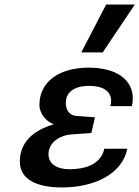

<svg xmlns="http://www.w3.org/2000/svg" viewBox="-20 -810 612 843"><path d="M572 -790H446L337 -580H431ZM153 -349C153 -314 180 -278 216 -264C124 -238 67 -183 67 -101C67 -20 145 13 252 13C394 13 517 -46 539 -157H438C424 -95 367 -67 283 -67C235 -67 193 -87 193 -133C193 -181 236 -215 295 -220L381 -226L397 -295L316 -301C286 -303 269 -325 269 -358C269 -406 307 -433 372 -433C433 -433 468 -409 468 -367C468 -359 467 -354 464 -344H559C562 -356 563 -368 563 -378C563 -461 490 -513 370 -513C239 -513 153 -451 153 -349Z"/></svg>

Font: Perun SemiBold Italic
Style: Regular
Weight: 400
Italic angle: -12°
Foundry: Copyright (c) Stefan Peev, Context Ltd, 2016
Version: Version 1.026